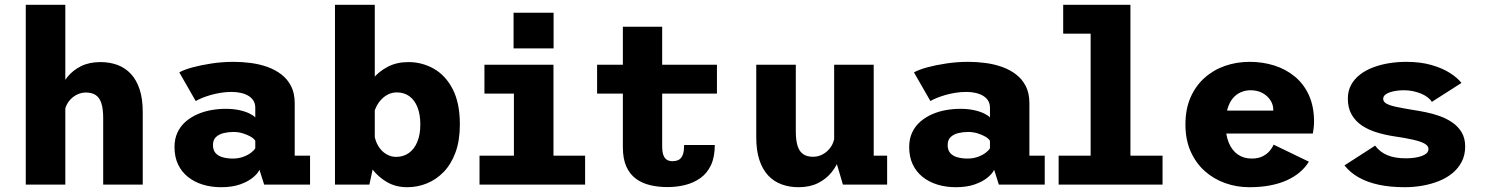

<svg xmlns="http://www.w3.org/2000/svg" viewBox="-20 -770 6205 801"><path d="M87.5 0V-750H252.5V0ZM410.5 0V-277.5Q410.5 -315.5 403 -339Q395.5 -362.5 379.5 -373.2Q363.5 -384 339 -384Q320.5 -384 304.8 -377Q289 -370 277 -358.2Q265 -346.5 258 -332Q251 -317.5 249 -302L216.5 -320Q216.5 -353.5 227.5 -387Q238.5 -420.5 261.2 -448.8Q284 -477 318.2 -494Q352.5 -511 399 -511Q438 -511 470.2 -499Q502.5 -487 526 -461.8Q549.5 -436.5 562.5 -397.2Q575.5 -358 575.5 -303V0Z M902.5 11Q861.5 11 826.2 0.2Q791 -10.5 764.2 -31.8Q737.5 -53 722.8 -84.2Q708 -115.5 708 -156.5Q708 -191 720.5 -217.5Q733 -244 754.8 -262.8Q776.5 -281.5 804 -293.5Q831.5 -305.5 861.8 -310.8Q892 -316 921.5 -316Q953 -316 978.2 -310.5Q1003.5 -305 1020.8 -296.5Q1038 -288 1045 -280V-320.5Q1045 -337 1037.8 -349.2Q1030.5 -361.5 1017.2 -369.8Q1004 -378 986 -382.2Q968 -386.5 947 -386.5Q922.5 -386.5 900 -382.8Q877.5 -379 858.5 -373.5Q839.5 -368 823.5 -361.5Q807.5 -355 796.5 -348.5L728 -468Q747 -479 782.5 -488.8Q818 -498.5 862.8 -505.2Q907.5 -512 955.5 -512Q990.5 -512 1026.5 -507.2Q1062.5 -502.5 1095 -491Q1127.5 -479.5 1153.5 -459.8Q1179.5 -440 1194.5 -410.5Q1209.5 -381 1209.5 -339.5V-120.5H1273.5V0H1082L1062.5 -61.5Q1055 -45.5 1034.5 -28.8Q1014 -12 981 -0.5Q948 11 902.5 11ZM951.5 -108.5Q974.5 -108.5 994 -115.5Q1013.5 -122.5 1026.8 -132.5Q1040 -142.5 1045 -151.5V-182.5Q1040 -191.5 1026 -199.8Q1012 -208 993 -213.8Q974 -219.5 954 -219.5Q933 -219.5 913.2 -214.8Q893.5 -210 881 -198.2Q868.5 -186.5 868.5 -165Q868.5 -143.5 879.5 -131.2Q890.5 -119 909.5 -113.8Q928.5 -108.5 951.5 -108.5Z M1377.5 0V-750H1543.5V-104L1521 0ZM1679 11Q1631 11 1594.2 -10.5Q1557.5 -32 1532.5 -65Q1507.5 -98 1494.8 -133.8Q1482 -169.5 1482 -198L1541 -218.5Q1542 -198 1549.2 -179.2Q1556.5 -160.5 1568.8 -146.2Q1581 -132 1597.5 -123.8Q1614 -115.5 1632.5 -115.5Q1663 -115.5 1685.8 -131.8Q1708.5 -148 1721 -178.2Q1733.5 -208.5 1733.5 -251Q1733.5 -293 1721.5 -323Q1709.5 -353 1687.5 -368.8Q1665.5 -384.5 1636 -384.5Q1616.5 -384.5 1600.5 -376.8Q1584.5 -369 1572 -356.2Q1559.5 -343.5 1551 -327Q1542.5 -310.5 1538 -293.5L1484.5 -314.5Q1484.5 -343 1497.2 -376.8Q1510 -410.5 1535.2 -441.2Q1560.5 -472 1597.8 -491.5Q1635 -511 1684 -511Q1741 -511 1790 -483.2Q1839 -455.5 1868.8 -397.8Q1898.5 -340 1898.5 -251Q1898.5 -184 1880.5 -134.8Q1862.5 -85.5 1831.5 -53.2Q1800.5 -21 1761.2 -5Q1722 11 1679 11Z M1980.5 0V-120.5H2124V-379.5H2001V-500H2289V-120.5H2421V0ZM2122.5 -717H2289.5V-568H2122.5Z M2578.5 -156V-658.5H2742.5V-160.5Q2742.5 -135.5 2748 -121.8Q2753.5 -108 2763.2 -102.8Q2773 -97.5 2785.5 -97.5Q2798.5 -97.5 2809.5 -102.2Q2820.5 -107 2827.2 -121.2Q2834 -135.5 2834 -165H2962Q2962 -114.5 2945.8 -80.5Q2929.5 -46.5 2901.5 -26.8Q2873.5 -7 2838.2 1.8Q2803 10.5 2764.5 10.5Q2726 10.5 2692.5 2.5Q2659 -5.5 2633.2 -24.2Q2607.5 -43 2593 -75.2Q2578.5 -107.5 2578.5 -156ZM2471 -379.5V-500H2971V-379.5Z M3311.5 11Q3273 11 3240.5 -1Q3208 -13 3184.5 -38.2Q3161 -63.5 3148 -102.8Q3135 -142 3135 -197V-500H3300V-222.5Q3300 -184.5 3307.5 -161Q3315 -137.5 3331 -126.8Q3347 -116 3371.5 -116Q3390 -116 3405.8 -123Q3421.5 -130 3433.5 -141.8Q3445.5 -153.5 3452.5 -168Q3459.5 -182.5 3461.5 -198L3494 -180Q3494 -146.5 3483 -113Q3472 -79.5 3449.2 -51.2Q3426.5 -23 3392.2 -6Q3358 11 3311.5 11ZM3496.5 0 3460 -123.5V-500H3625V-88L3601 -120.5H3681V0Z M3967.5 11Q3926.5 11 3891.2 0.2Q3856 -10.5 3829.2 -31.8Q3802.5 -53 3787.8 -84.2Q3773 -115.5 3773 -156.5Q3773 -191 3785.5 -217.5Q3798 -244 3819.8 -262.8Q3841.5 -281.5 3869 -293.5Q3896.5 -305.5 3926.8 -310.8Q3957 -316 3986.5 -316Q4018 -316 4043.2 -310.5Q4068.5 -305 4085.8 -296.5Q4103 -288 4110 -280V-320.5Q4110 -337 4102.8 -349.2Q4095.5 -361.5 4082.2 -369.8Q4069 -378 4051 -382.2Q4033 -386.5 4012 -386.5Q3987.5 -386.5 3965 -382.8Q3942.5 -379 3923.5 -373.5Q3904.5 -368 3888.5 -361.5Q3872.5 -355 3861.5 -348.5L3793 -468Q3812 -479 3847.5 -488.8Q3883 -498.5 3927.8 -505.2Q3972.5 -512 4020.5 -512Q4055.5 -512 4091.5 -507.2Q4127.5 -502.5 4160 -491Q4192.5 -479.5 4218.5 -459.8Q4244.5 -440 4259.5 -410.5Q4274.5 -381 4274.5 -339.5V-120.5H4338.5V0H4147L4127.5 -61.5Q4120 -45.5 4099.5 -28.8Q4079 -12 4046 -0.5Q4013 11 3967.5 11ZM4016.5 -108.5Q4039.5 -108.5 4059 -115.5Q4078.5 -122.5 4091.8 -132.5Q4105 -142.5 4110 -151.5V-182.5Q4105 -191.5 4091 -199.8Q4077 -208 4058 -213.8Q4039 -219.5 4019 -219.5Q3998 -219.5 3978.2 -214.8Q3958.5 -210 3946 -198.2Q3933.5 -186.5 3933.5 -165Q3933.5 -143.5 3944.5 -131.2Q3955.5 -119 3974.5 -113.8Q3993.5 -108.5 4016.5 -108.5Z M4396.5 0V-120.5H4530V-629.5H4415.5V-750H4696V-120.5H4830V0Z M5192 11Q5139.5 11 5091.5 -6Q5043.5 -23 5006.2 -56.2Q4969 -89.5 4947.2 -138.2Q4925.5 -187 4925.5 -251Q4925.5 -315 4946.8 -363.5Q4968 -412 5005.2 -445.2Q5042.5 -478.5 5090.8 -495.2Q5139 -512 5193.5 -512Q5247.5 -512 5296 -496.8Q5344.5 -481.5 5382 -450.5Q5419.5 -419.5 5440.8 -372.5Q5462 -325.5 5462 -262.5Q5462 -250.5 5460.5 -236.8Q5459 -223 5457 -213H5058.5V-308.5H5292Q5292 -309.5 5292 -310Q5292 -310.5 5292 -312Q5292 -333 5280.2 -351.5Q5268.5 -370 5247.2 -381.8Q5226 -393.5 5197 -393.5Q5176 -393.5 5156.8 -385.2Q5137.5 -377 5123.2 -360Q5109 -343 5101 -316.2Q5093 -289.5 5093 -252.5Q5093 -207 5106.2 -174.8Q5119.5 -142.5 5144 -125.5Q5168.5 -108.5 5202 -108.5Q5230 -108.5 5248.8 -118.5Q5267.5 -128.5 5278.2 -142Q5289 -155.5 5293.5 -166.5L5440.5 -95.5Q5425.5 -71 5402.5 -51.5Q5379.5 -32 5348.8 -18Q5318 -4 5278.8 3.5Q5239.5 11 5192 11Z M5840.5 11Q5780.5 11 5732.5 0.8Q5684.5 -9.5 5648.5 -29.8Q5612.5 -50 5589 -80L5717 -162.5Q5726.5 -149 5739.5 -139Q5752.5 -129 5768.8 -122.2Q5785 -115.5 5804.5 -112.5Q5824 -109.5 5846 -109.5Q5864.5 -109.5 5881.5 -112Q5898.5 -114.5 5911.5 -119.2Q5924.5 -124 5932 -131.2Q5939.5 -138.5 5939.5 -148.5Q5939.5 -161.5 5923.2 -170.8Q5907 -180 5875 -187.2Q5843 -194.5 5795 -201.5Q5758.5 -207 5724 -217.5Q5689.5 -228 5662.2 -246Q5635 -264 5619 -291.8Q5603 -319.5 5603 -358.5Q5603 -391 5616.8 -416Q5630.5 -441 5654.2 -459.2Q5678 -477.5 5709.5 -489.2Q5741 -501 5776 -506.5Q5811 -512 5846.5 -512Q5906 -512 5952 -498.8Q5998 -485.5 6029.5 -465.2Q6061 -445 6077 -424L5953.5 -345Q5947 -355.5 5935.5 -364.2Q5924 -373 5908.2 -379.5Q5892.5 -386 5874.5 -389.8Q5856.5 -393.5 5836.5 -393.5Q5820.5 -393.5 5805.2 -391.2Q5790 -389 5777.8 -384.8Q5765.5 -380.5 5758 -373.8Q5750.5 -367 5750.5 -357.5Q5750.5 -345 5765 -337.2Q5779.5 -329.5 5805.8 -324Q5832 -318.5 5868 -312.5Q5894.5 -308.5 5925.2 -302.5Q5956 -296.5 5985.5 -286Q6015 -275.5 6039 -259Q6063 -242.5 6077.8 -218Q6092.5 -193.5 6092.5 -159Q6092.5 -123.5 6078.5 -96Q6064.5 -68.5 6040.2 -48.2Q6016 -28 5983.8 -15Q5951.5 -2 5915 4.5Q5878.5 11 5840.5 11Z"/></svg>

Font: Trispace Thin
Style: Bold
Weight: 700
Version: Version 1.210